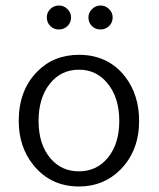

<svg xmlns="http://www.w3.org/2000/svg" viewBox="-20 -665 578 697"><path d="M485 -226Q485 -118 417 -49Q356 12 267 12Q164 12 101 -66Q48 -132 48 -226Q48 -336 114 -404Q174 -466 267 -466Q372 -466 434 -387Q485 -321 485 -226ZM120 -226Q120 -139 165 -88Q205 -43 266 -43Q332 -43 372.5 -93.5Q413 -144 413 -226Q413 -312 369 -364Q329 -412 267 -412Q201 -412 160.5 -360.5Q120 -309 120 -226ZM150 -602Q150 -620 163 -632.5Q176 -645 194 -645Q212 -645 225 -632Q238 -619 238 -602Q238 -583 225 -570.5Q212 -558 194 -558Q175 -558 162.5 -570.5Q150 -583 150 -602ZM301 -602Q301 -619 314 -632Q327 -645 345 -645Q363 -645 376 -632Q389 -619 389 -602Q389 -583 376 -570.5Q363 -558 345 -558Q326 -558 313.5 -570.5Q301 -583 301 -602Z"/></svg>

Font: Tajawal
Style: Regular
Weight: 400
Designer: Boutros Fonts
Foundry: Created by Boutros International 2017
Version: Version 1.700